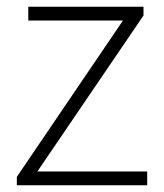

<svg xmlns="http://www.w3.org/2000/svg" viewBox="-20 -550 486 570"><path d="M30 0V-25L345 -489H64V-530H406V-504L91 -41H417V0Z"/></svg>

Font: Noto Sans KR ExtraLight
Style: Regular
Weight: 250
Designer: Ryoko NISHIZUKA  (kana, bopomofo & ideographs); Paul D. Hunt (Latin, Greek & Cyrillic); Sandoll Communications , Soo-you
Foundry: Adobe
Version: Version 2.004-H2;hotconv 1.0.118;makeotfexe 2.5.65603